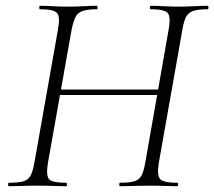

<svg xmlns="http://www.w3.org/2000/svg" viewBox="-20 -645 742 665"><path d="M11 0Q8 0 8 -6Q8 -12 11 -12Q43 -12 60.5 -17Q78 -22 86 -37Q94 -52 99 -81L181 -544Q189 -587 177.5 -600Q166 -613 118 -613Q116 -613 116 -619Q116 -625 118 -625Q138 -625 162.5 -623.5Q187 -622 215 -622Q244 -622 270.5 -623.5Q297 -625 316 -625Q318 -625 318 -619Q318 -613 316 -613Q284 -613 266.5 -607Q249 -601 241.5 -586Q234 -571 228 -542L146 -81Q139 -38 149.5 -25Q160 -12 209 -12Q212 -12 212 -6Q212 0 209 0Q189 0 163 -1Q137 -2 108 -2Q80 -2 55 -1Q30 0 11 0ZM161 -316 165 -335H547L545 -316ZM395 0Q393 0 393 -6Q393 -12 395 -12Q428 -12 445 -17Q462 -22 470 -37Q478 -52 483 -81L564 -542Q572 -585 561.5 -599Q551 -613 502 -613Q499 -613 499 -619Q499 -625 502 -625Q521 -625 546.5 -623.5Q572 -622 600 -622Q627 -622 653.5 -623.5Q680 -625 699 -625Q702 -625 702 -619Q702 -613 699 -613Q668 -613 650.5 -607.5Q633 -602 625 -587.5Q617 -573 612 -544L530 -81Q523 -38 534.5 -25Q546 -12 594 -12Q597 -12 597 -6Q597 0 594 0Q575 0 549.5 -1Q524 -2 496 -2Q468 -2 441.5 -1Q415 0 395 0Z"/></svg>

Font: Cormorant Infant Light
Style: Italic
Weight: 300
Italic angle: -10°
Designer: Christian Thalmann (Catharsis Fonts)
Foundry: Catharsis Fonts
Version: Version 4.001